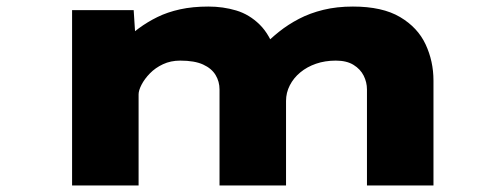

<svg xmlns="http://www.w3.org/2000/svg" viewBox="-20 -566 1537 586"><path d="M200 0V-535H388L396 -411L353 -439Q377 -460 403.5 -479.5Q430 -499 460.5 -514Q491 -529 529.5 -537.5Q568 -546 616 -546Q661 -546 701 -534Q741 -522 772.5 -491Q804 -460 822 -404L771 -409L781 -423Q804 -447 831.5 -469Q859 -491 892.5 -508.5Q926 -526 967 -536Q1008 -546 1057 -546Q1147 -546 1201 -514Q1255 -482 1279 -430.5Q1303 -379 1303 -320V0H1100V-293Q1100 -315 1090 -335Q1080 -355 1059 -368Q1038 -381 1005 -381Q972 -381 944.5 -371.5Q917 -362 896.5 -345Q876 -328 864.5 -305.5Q853 -283 853 -258V0H650V-293Q650 -317 638 -337Q626 -357 600 -369Q574 -381 530 -381Q501 -381 477.5 -370Q454 -359 437.5 -342Q421 -325 412 -307.5Q403 -290 403 -278V0Z"/></svg>

Font: Lexend Zetta Black
Style: Regular
Weight: 900
Designer: Bonnie Shaver-Troup, Thomas Jockin
Foundry: Lexend
Version: Version 1.007